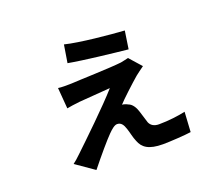

<svg xmlns="http://www.w3.org/2000/svg" viewBox="-118 -828 1237 1069"><g transform="rotate(-20 500.0 -293.5)"><path d="M335 -548C421 -532 602 -512 681 -504L697 -610C617 -615 435 -632 352 -653ZM661 -460C652 -457 629 -453 616 -450C549 -442 360 -437 318 -434C290 -433 257 -433 238 -436L248 -312C265 -315 293 -320 325 -323C368 -326 472 -334 509 -337C440 -258 281 -106 222 -50C201 -30 190 -20 175 -9L283 66C339 -4 397 -72 424 -99C443 -118 462 -135 478 -135C501 -135 513 -118 522 -89C529 -70 535 -35 546 -11C562 32 596 58 681 58C723 58 816 52 848 47L855 -71C816 -62 754 -54 698 -54C670 -54 651 -65 642 -86C635 -107 627 -136 620 -157C612 -184 596 -209 575 -216C564 -222 553 -226 541 -227C560 -249 638 -321 673 -351C686 -362 708 -377 724 -389Z"/></g></svg>

Font: Spoqa Han Sans Neo Bold
Style: Bold
Weight: 700
Designer: [Spoqa Han Sans Neo] Dong-huui Kim  Younghwa Kang  Yujin Lee  [Noto Sans] Ryoko NISHIZUKA  (kana & ideographs); Paul D. 
Foundry: Spoqa (http://www.spoqa-han-sans.com)
Version: Version 1.000